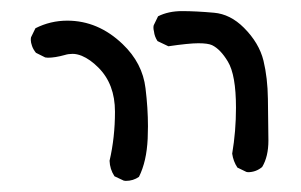

<svg xmlns="http://www.w3.org/2000/svg" viewBox="-20 -411 540 344"><path d="M281.7 -328.1Q318.4 -333.5 335.4 -333.5Q352.5 -333.5 359.9 -330.1Q375 -322.8 388.2 -300.8Q402.8 -276.9 402.8 -217.8Q402.8 -175.8 396 -135.7Q397.9 -122.1 405.3 -110.8L421.4 -103Q422.9 -102.5 424.3 -102.5Q438.5 -102.5 449.7 -111.8Q460.9 -130.4 460.9 -159.2Q460.9 -160.2 460 -233.9Q459.5 -271.5 452.1 -302.2Q444.3 -334 417 -361.3Q392.6 -385.7 363.3 -388.2Q330.6 -391.1 306.2 -391.1Q281.7 -391.1 263.2 -381.8L255.4 -365.7Q254.9 -363.8 254.9 -361.1Q254.9 -358.4 255.9 -354.5Q256.8 -345.7 262.2 -337.4ZM205.1 -86.9Q218.8 -86.9 229 -94.2Q242.7 -121.6 244.6 -162.6Q245.1 -173.3 245.1 -184.6Q245.1 -217.3 240.7 -252.9Q235.4 -297.9 199.7 -332Q155.8 -374 100.6 -374Q70.3 -374 43.5 -360.4L35.6 -344.2Q35.2 -342.8 35.2 -338.9Q35.2 -335 37.4 -328.6Q39.6 -322.3 44.4 -316.4L61 -308.1Q63.5 -307.6 65.9 -307.6Q78.6 -307.6 96.2 -312.5Q102.5 -314.5 110.1 -314.5Q117.7 -314.5 126.5 -311Q141.6 -304.7 156.2 -290Q186 -260.3 186 -210.9Q186 -164.6 176.3 -123Q176.8 -107.9 185.1 -95.2L201.7 -87.4Q203.6 -86.9 205.1 -86.9Z"/></svg>

Font: NaikaiFont
Style: Light
Weight: 300
Version: Version 1.89